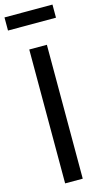

<svg xmlns="http://www.w3.org/2000/svg" viewBox="-143 -989 552 1032"><g transform="rotate(-15 132.5 -473.0)"><path d="M83 -745H181V0H83ZM-1 -946H266V-873H-1Z"/></g></svg>

Font: Eudoxus Sans Medium
Style: Regular
Weight: 500
Designer: Stijn de Vries
Foundry: tokotype
Version: Version 2.005